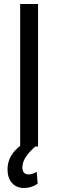

<svg xmlns="http://www.w3.org/2000/svg" viewBox="-20 -731 290 958"><path d="M169.9 0H80.6V-710.9H169.9ZM160.6 -4.4Q122.1 29.8 106.9 54.9Q91.8 80.1 91.8 104Q91.8 139.2 122.6 139.2Q141.1 139.2 163.1 126.5L168 185.5Q137.7 207 99.6 207Q62 207 39.8 181.9Q17.6 156.7 17.6 114.3Q17.6 23.4 127.4 -31.7Z"/></svg>

Font: MAUL Condensed
Style: Condensed Regular
Weight: 400
Designer: MAUL
Version: Version 1.0; 2020; ttfautohint (v1.8.3)